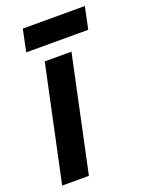

<svg xmlns="http://www.w3.org/2000/svg" viewBox="-132 -751 621 817"><g transform="rotate(-20 178.5 -342.5)"><path d="M5 0 116 -522H237L126 0ZM55 -585 76 -685H357L336 -585Z"/></g></svg>

Font: Radio Canada Condensed SemiBold
Style: Italic
Weight: 600
Width: 3
Italic angle: -12°
Designer: Charles Daoud, Etienne Aubert Bonn, Alexandre Saumier Demers, Jacques Le Bailly
Foundry: Radio-Canada
Version: Version 2.104; ttfautohint (v1.8.4.7-5d5b);gftools[0.9.28.de